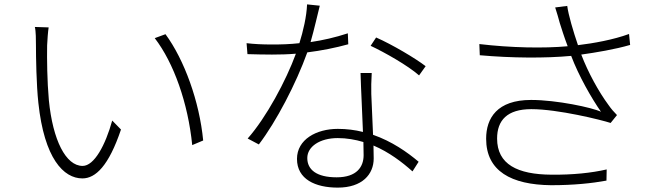

<svg xmlns="http://www.w3.org/2000/svg" viewBox="-20 -813 3040 876"><path d="M202 -688 139 -690C144 -671 144 -629 144 -608C144 -552 146 -427 155 -344C182 -90 270 1 356 1C416 1 476 -56 532 -222L492 -263C461 -151 410 -56 357 -56C280 -56 221 -174 203 -355C195 -443 194 -545 195 -606C196 -630 199 -671 202 -688ZM735 -657 686 -639C773 -526 838 -342 857 -151L907 -172C890 -350 821 -540 735 -657Z M1892 -469 1922 -511C1877 -546 1769 -610 1696 -642L1671 -604C1735 -574 1841 -514 1892 -469ZM1638 -165 1639 -105C1639 -52 1608 -4 1516 -4C1424 -4 1382 -39 1382 -92C1382 -144 1439 -183 1521 -183C1562 -183 1601 -176 1638 -165ZM1676 -480H1625C1627 -403 1633 -298 1636 -211C1600 -220 1562 -225 1521 -225C1424 -225 1335 -177 1335 -88C1335 5 1419 43 1521 43C1633 43 1685 -18 1685 -90L1684 -149C1755 -119 1815 -73 1862 -31L1890 -75C1838 -119 1768 -168 1682 -198L1674 -384C1673 -416 1674 -439 1676 -480ZM1439 -787 1381 -793C1379 -738 1363 -670 1346 -616C1302 -611 1261 -610 1222 -610C1175 -610 1139 -612 1105 -616L1109 -566C1143 -565 1186 -564 1221 -564C1257 -564 1294 -565 1330 -568C1285 -445 1195 -277 1110 -181L1161 -154C1241 -259 1331 -432 1382 -574C1447 -582 1511 -595 1569 -611L1567 -661C1509 -642 1452 -629 1397 -621C1414 -680 1429 -748 1439 -787Z M2248 -181C2248 -264 2294 -315 2404 -315C2526 -315 2723 -266 2766 -252L2795 -288C2781 -302 2768 -317 2757 -333C2711 -395 2663 -483 2632 -564C2697 -573 2787 -588 2855 -608L2850 -658C2780 -632 2686 -615 2617 -607C2596 -668 2573 -746 2568 -786L2513 -779C2521 -756 2528 -729 2534 -708C2542 -683 2553 -647 2570 -602C2461 -592 2310 -595 2167 -612L2169 -561C2316 -548 2467 -547 2586 -558C2620 -468 2678 -366 2722 -303C2683 -322 2520 -357 2403 -357C2248 -357 2198 -274 2198 -180C2198 -32 2313 30 2494 32C2600 32 2681 23 2747 11L2748 -40C2679 -24 2593 -15 2496 -16C2341 -17 2248 -63 2248 -181Z"/></svg>

Font: GenYoGothic2 TW L
Style: Regular
Weight: 300
Version: Version 2.100;PS 2.1;hotconv 16.6.51;makeotf.lib2.5.65220 DE